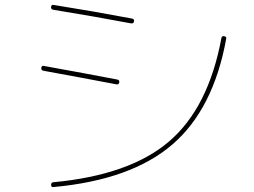

<svg xmlns="http://www.w3.org/2000/svg" viewBox="-20 -748 1040 787"><path d="M189.5 9.8Q189.5 0 198.2 -1Q512.7 -30.3 673.8 -168.9Q835 -307.6 887.7 -592.8Q889.6 -601.6 899.4 -599.6Q909.2 -597.7 907.2 -588.9Q854.5 -299.8 686 -155.3Q517.6 -10.7 200.2 18.6Q189.5 20.5 189.5 9.8ZM158.2 -458Q147.5 -460 149.4 -470.2Q151.4 -480.5 161.1 -477.5Q339.8 -445.3 460.9 -421.9Q470.7 -419.9 468.8 -410.2Q466.8 -400.4 457 -402.3Q324.2 -427.7 158.2 -458ZM198.2 -708Q187.5 -710 189.5 -720.2Q191.4 -730.5 201.2 -727.5Q355.5 -703.1 521.5 -671.9Q531.2 -669.9 529.3 -660.2Q527.3 -650.4 516.6 -652.3Q361.3 -681.6 198.2 -708Z"/></svg>

Font: Rounded-X Mgen+ 1mn thin
Style: Regular
Weight: 100
Designer: [Source Han Sans]
Ryoko NISHIZUKA  (kana & ideographs); Paul D. Hunt (Latin, Greek & Cyrillic); Wenlong ZHANG  (bopomofo
Version: Version 1.059.20150602